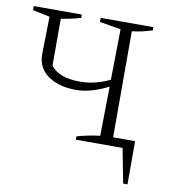

<svg xmlns="http://www.w3.org/2000/svg" viewBox="-88 -542 655 740"><g transform="rotate(10 240.0 -172.0)"><path d="M201 -189Q134 -189 91.5 -218.5Q49 -248 49 -303L52 -449L-15 -463V-479H173V-466Q153 -460 134.5 -456Q116 -452 96 -449V-265Q129 -223 210 -223Q269 -223 327 -251L330 -449L247 -463V-479H453V-466Q432 -460 415.5 -456Q399 -452 374 -449V-34H460V135H443L417 0H234V-13Q254 -19 279 -24Q304 -29 324 -31L327 -224Q298 -209 265.5 -199Q233 -189 201 -189Z"/></g></svg>

Font: Piazzolla ExtraLight
Style: Regular
Weight: 200
Designer: Juan Pablo del Peral
Foundry: Huerta Tipografica
Version: Version 1.330